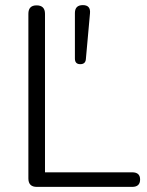

<svg xmlns="http://www.w3.org/2000/svg" viewBox="-20 -731 576 751"><path d="M124 0Q91 0 91 -33V-677Q91 -710 123 -710Q156 -710 156 -677V-57H497Q528 -57 528 -29Q528 0 497 0ZM294 -480Q273 -480 273 -502V-680Q273 -711 304 -711Q335 -711 332 -679L316 -501Q315 -480 294 -480Z"/></svg>

Font: Chiron GoRound TC L
Style: Regular
Weight: 300
Designer: Ryoko NISHIZUKA 西塚涼子 (kana, bopomofo & ideographs); Paul D. Hunt (Latin, Greek & Cyrillic); Sandoll Communications 산돌커뮤니
Foundry: Adobe
Version: Version 1.000;hotconv 1.1.1;makeotfexe 2.6.0